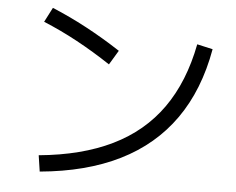

<svg xmlns="http://www.w3.org/2000/svg" viewBox="-51 -777 1041 846"><g transform="rotate(5 469.0 -354.0)"><path d="M796.9 -611.3 866.2 -595.7Q834 -413.1 743.7 -285.2Q653.3 -157.2 505.9 -84Q358.4 -10.7 154.3 7.8L143.6 -63.5Q332 -81.1 466.3 -146.5Q600.6 -211.9 682.6 -327.6Q764.6 -443.4 796.9 -611.3ZM116.2 -651.4 149.4 -715.8Q300.8 -653.3 455.1 -552.7L417 -489.3Q341.8 -539.1 267.1 -579.6Q192.4 -620.1 116.2 -651.4Z"/></g></svg>

Font: WEMIX Pretendard Variable
Style: Regular
Weight: 400
Designer: Base glyphs from Inter by Rasmus Andersson; Hangeul glyphs from Noto Sans CJK(Source Han Sans) by Jang Soo-young and Kan
Foundry: Kil Hyung-jin
Version: Version 1.000;Glyphs 3.2 (3208)